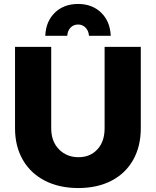

<svg xmlns="http://www.w3.org/2000/svg" viewBox="-20 -938 789 971"><path d="M377 -143Q436 -143 472.5 -182.5Q509 -222 509 -289V-701H692V-289Q692 -198 653.5 -129.5Q615 -61 543.5 -24Q472 13 376 13Q280 13 207.5 -24Q135 -61 95.5 -129.5Q56 -198 56 -289V-701H239V-289Q239 -223 278 -183Q317 -143 377 -143ZM209 -757Q212 -830 257.5 -874Q303 -918 375 -918Q446 -918 491.5 -874Q537 -830 540 -757H430Q428 -783 412.5 -798.5Q397 -814 375 -814Q352 -814 337 -798.5Q322 -783 320 -757Z"/></svg>

Font: Montserrat V1
Style: Bold
Weight: 700
Designer: Julieta Ulanovsky
Foundry: Julieta Ulanovsky
Version: Version 6.001